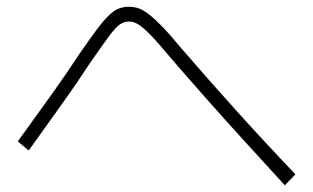

<svg xmlns="http://www.w3.org/2000/svg" viewBox="-20 -651 920 564"><path d="M816.7 -106.7Q755.6 -173.3 699.4 -235Q643.3 -296.7 590.6 -356.1Q537.8 -415.6 482.2 -480Q444.4 -525.6 422.2 -548.3Q400 -571.1 386.1 -579.4Q372.2 -587.8 358.9 -587.8Q344.4 -587.8 331.7 -578.9Q318.9 -570 298.9 -542.8Q278.9 -515.6 241.1 -461.1Q208.9 -411.1 165.6 -350.6Q122.2 -290 64.4 -208.9L32.2 -235.6Q91.1 -316.7 135 -378.3Q178.9 -440 212.2 -491.1Q242.2 -534.4 262.8 -562.2Q283.3 -590 298.9 -605Q314.4 -620 328.3 -625.6Q342.2 -631.1 358.9 -631.1Q374.4 -631.1 388.3 -626.1Q402.2 -621.1 418.3 -608.3Q434.4 -595.6 456.7 -572.8Q478.9 -550 510 -512.2Q594.4 -414.4 675.6 -324.4Q756.7 -234.4 847.8 -138.9Z"/></svg>

Font: Paperlogy 2 ExtraLight
Style: Regular
Weight: 250
Designer: redesigned by Lee Juim, glyphs from Gmarket Sans & Montserrat
Foundry: PT&
Version: Version 1.001